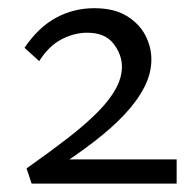

<svg xmlns="http://www.w3.org/2000/svg" viewBox="-20 -439 455 459"><path d="M43.5 -36.4Q99.9 -76.2 142.4 -109.1Q184.9 -142.1 213.6 -171.1Q242.3 -200.2 256.9 -227Q271.5 -253.8 271.5 -279.4Q271.5 -308.5 251.3 -334.7Q231.1 -360.8 188.4 -360.8Q157.5 -360.8 127.1 -345Q96.7 -329.2 73.7 -292.9L38.6 -324.7Q71.8 -373.8 114 -396.6Q156.3 -419.4 205.3 -419.4Q252.5 -419.4 282.5 -401.1Q312.6 -382.9 327.3 -354.9Q341.9 -326.9 341.9 -296.8Q341.9 -264 325.5 -231.6Q309.2 -199.2 278.9 -166.6Q248.6 -134.1 205.7 -101Q162.8 -67.9 108.7 -33.3L123.7 -58H402.3V0H55.6Z"/></svg>

Font: Ysabeau
Style: Bold
Weight: 700
Designer: Christian Thalmann (Catharsis Fonts)
Version: Version 2.000;gftools[0.9.27.dev2+g8671c4b]